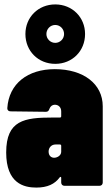

<svg xmlns="http://www.w3.org/2000/svg" viewBox="-20 -841 504 869"><path d="M230 -552C307 -552 365 -610 365 -687C365 -763 307 -821 230 -821C153 -821 95 -763 95 -687C95 -610 153 -552 230 -552ZM230 -728C252 -728 270 -710 270 -687C270 -665 252 -647 230 -647C208 -647 190 -665 190 -687C190 -710 208 -728 230 -728ZM228 -528C106 -528 20 -463 13 -351C13 -342 19 -337 28 -337L188 -335C197 -335 201 -340 204 -349C208 -360 217 -367 228 -367C245 -367 257 -355 257 -337V-315C257 -311 255 -309 251 -309H217C91 -309 8 -297 8 -151C8 -11 88 8 144 8C195 8 228 -8 250 -38C254 -42 257 -41 257 -36V-15C257 -6 263 0 272 0H430C439 0 445 -6 445 -15V-360C445 -461 358 -528 228 -528ZM225 -127C212 -127 200 -136 200 -155C200 -172 212 -187 231 -187H251C255 -187 257 -185 257 -181V-154C257 -137 239 -127 225 -127Z"/></svg>

Font: Barlow Condensed Black
Style: Regular
Weight: 900
Width: 3
Designer: Jeremy Tribby
Foundry: Tribby Type
Version: Version 1.422;hotconv 1.0.109;makeotfexe 2.5.65596